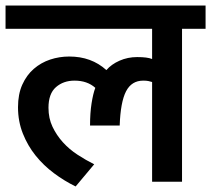

<svg xmlns="http://www.w3.org/2000/svg" viewBox="-30 -656 762 693"><path d="M314 -339Q285 -365 239 -365Q199 -365 172 -341.5Q145 -318 145 -267Q145 -229 159.5 -198.5Q174 -168 197 -142.5Q220 -117 250 -97.5Q280 -78 310 -63L243 17Q202 -3 164.5 -31Q127 -59 98.5 -94.5Q70 -130 52.5 -174Q35 -218 35 -269Q35 -316 50.5 -350.5Q66 -385 92 -407.5Q118 -430 151 -441Q184 -452 220 -452Q300 -452 354 -403Q372 -424 401.5 -437Q431 -450 465 -450Q502 -450 519 -443V-552H-10V-636H712V-552H627V0H519V-360Q513 -362 505.5 -363.5Q498 -365 487 -365Q445 -365 425 -326.5Q405 -288 402 -203H295Q295 -248 300.5 -283Q306 -318 314 -339Z"/></svg>

Font: Mukta SemiBold
Style: Regular
Weight: 600
Designer: Girish Dalvi and Yashodeep Gholap
Foundry: Ek Type
Version: Version 2.538;PS 1.002;hotconv 16.6.51;makeotf.lib2.5.65220;